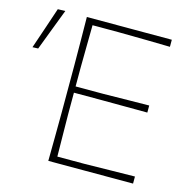

<svg xmlns="http://www.w3.org/2000/svg" viewBox="-151 -817 907 919"><g transform="rotate(15 302.5 -357.0)"><path d="M168 0Q169 -61 169.2 -117Q169.5 -173 170 -238V-475Q169.5 -540.5 169.2 -596.5Q169 -652.5 168 -713H589V-678Q536 -679 475.2 -680.2Q414.5 -681.5 332 -682H204.5Q204 -630 203.2 -579.8Q202.5 -529.5 202 -472V-378H341Q412.5 -379 465 -379.8Q517.5 -380.5 566 -381V-346Q514.5 -346.5 462.5 -346.5Q410.5 -346.5 340 -347H202V-242Q202.5 -184.5 203.2 -134Q204 -83.5 204.5 -31H336Q406 -32 468.2 -33.2Q530.5 -34.5 588 -35V0ZM-46 -506Q-28.5 -557 -10.8 -609.5Q7 -662 24 -713L61 -714Q41 -662 21.2 -610Q1.5 -558 -18 -507Z"/></g></svg>

Font: Commissioner Loud Thin
Style: Regular
Weight: 100
Designer: Kostas Bartsokas
Foundry: Kostas Bartsokas
Version: Version 1.000; ttfautohint (v1.8.3)